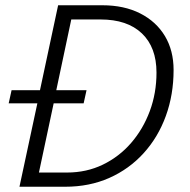

<svg xmlns="http://www.w3.org/2000/svg" viewBox="-20 -710 724 730"><path d="M13 -317 24 -367H132L201 -690H369Q452 -690 513 -659Q574 -628 607 -573Q640 -518 640 -444Q640 -350 610.5 -269Q581 -188 526 -127.5Q471 -67 395.5 -33.5Q320 0 228 0H54L122 -317ZM128 -54H235Q309 -54 371 -84Q433 -114 478.5 -166.5Q524 -219 549.5 -287.5Q575 -356 575 -434Q575 -530 519.5 -583Q464 -636 362 -636H251L194 -367H309L298 -317H184Z"/></svg>

Font: Radio Canada Light
Style: Italic
Weight: 300
Italic angle: -12°
Designer: Charles Daoud, Etienne Aubert Bonn, Alexandre Saumier Demers, Jacques Le Bailly
Foundry: Radio-Canada
Version: Version 2.104; ttfautohint (v1.8.4.7-5d5b);gftools[0.9.28.de